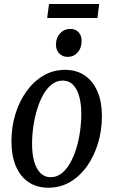

<svg xmlns="http://www.w3.org/2000/svg" viewBox="-20 -908 554 940"><path d="M298 -566Q355.5 -566 395.8 -538Q436 -510 457.5 -459.2Q479 -408.5 479 -338.5Q479 -271.5 460.5 -208.8Q442 -146 407.5 -96.5Q373 -47 324.8 -18Q276.5 11 216.5 11Q159.5 11 119 -16.8Q78.5 -44.5 57.2 -95.8Q36 -147 36 -217Q36 -285.5 55 -348.2Q74 -411 109 -460Q144 -509 192 -537.5Q240 -566 298 -566ZM287 -513.5Q257.5 -513.5 233.8 -495Q210 -476.5 192 -444.8Q174 -413 161.8 -372.8Q149.5 -332.5 143.2 -288.8Q137 -245 137 -202.5Q137 -154 147.2 -117.8Q157.5 -81.5 177.8 -61Q198 -40.5 227.5 -40.5Q257.5 -40.5 281.5 -59.2Q305.5 -78 323.5 -110Q341.5 -142 353.8 -182.2Q366 -222.5 372 -266Q378 -309.5 378 -351.5Q378 -398.5 368 -435.2Q358 -472 337.8 -492.8Q317.5 -513.5 287 -513.5ZM311 -629.5Q286 -629.5 269.8 -646.5Q253.5 -663.5 254 -691.5Q254.5 -724 274.5 -745.2Q294.5 -766.5 324 -766.5Q349.5 -766.5 364.8 -750Q380 -733.5 379.5 -707.5Q379.5 -673 360.2 -651.2Q341 -629.5 311 -629.5ZM220 -888.5H465.5L457 -820H211Z"/></svg>

Font: Merriweather 24pt SemiCondensed
Style: Italic
Weight: 400
Width: 4
Italic angle: -7.8°
Designer: Eben Sorkin
Foundry: Eben Sorkin
Version: Version 2.101